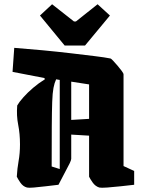

<svg xmlns="http://www.w3.org/2000/svg" viewBox="-20 -870 675 903"><path d="M61 -374Q70 -390 90 -412.5Q110 -435 136.5 -457.5Q163 -480 191 -497L189 -503L39 -532L47 -645Q112 -640 181 -633.5Q250 -627 313.5 -619.5Q377 -612 426 -606Q475 -600 499 -595Q502 -595 511.5 -585Q521 -575 532.5 -561.5Q544 -548 552.5 -536.5Q561 -525 561 -520V-89L611 -66V-1Q584 2 548.5 6Q513 10 484 12Q455 14 447 12Q428 6 415.5 -12Q403 -30 399 -39V-232L315 -237V-123Q315 -117 307.5 -101.5Q300 -86 289 -66L255 -1Q228 2 196 6Q164 10 139 12Q114 14 107 12Q88 7 75.5 -11.5Q63 -30 59 -39Q61 -77 67.5 -113Q74 -149 74 -191Q74 -241 65.5 -283.5Q57 -326 61 -374ZM223 -87 261 -75V-494L244 -497Q236 -480 231.5 -456.5Q227 -433 225.5 -390Q224 -347 223.5 -274.5Q223 -202 223 -87ZM399 -473 315 -486V-306L399 -311ZM284 -656 168 -797 225 -850 328 -769H337L439 -850L497 -797L380 -656Z"/></svg>

Font: Grenze Gotisch Black
Style: Regular
Weight: 900
Designer: Renata Polastri
Foundry: Omnibus-Type
Version: Version 1.001